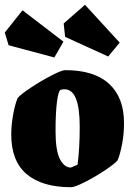

<svg xmlns="http://www.w3.org/2000/svg" viewBox="-27 -769 558 802"><path d="M20 -207Q20 -247 28 -291Q36 -335 47 -360Q61 -376 103.5 -404Q146 -432 188.5 -454Q231 -476 246 -476Q366 -476 428.5 -419Q491 -362 491 -255Q491 -209 483 -167Q475 -125 464 -99Q450 -83 409 -56Q368 -29 326.5 -8Q285 13 270 13Q149 13 84.5 -41.5Q20 -96 20 -207ZM297 -81Q306 -149 306 -240Q306 -396 243 -396Q233 -396 227 -394Q217 -391 211 -344Q205 -297 205 -222Q205 -139 223.5 -104Q242 -69 269 -69ZM245 -615 239 -671 328 -749 473 -591 425 -533ZM9 -580 -7 -633 67 -726 238 -595 200 -529Z"/></svg>

Font: Grenze Black
Style: Regular
Weight: 900
Designer: Renata Polastri
Foundry: Omnibus-Type
Version: Version 1.002; ttfautohint (v1.8)